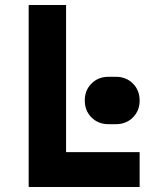

<svg xmlns="http://www.w3.org/2000/svg" viewBox="-20 -750 640 770"><path d="M540 0H95V-730H245V-140H540ZM415 -252Q374 -252 347 -279Q320 -306 320 -347Q320 -388 347 -415Q374 -442 415 -442H445Q486 -442 513 -415Q540 -388 540 -347Q540 -306 513 -279Q486 -252 445 -252Z"/></svg>

Font: JetBrains Mono Extra Bold
Style: Regular
Weight: 800
Monospace: yes
Designer: Philipp Nurullin, Konstantin Bulenkov
Foundry: JetBrains
Version: 2.002